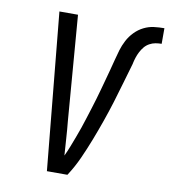

<svg xmlns="http://www.w3.org/2000/svg" viewBox="-83 -814 781 885"><g transform="rotate(10 307.5 -371.5)"><path d="M196 0 125 -735H212L251 -245Q255 -205 257.5 -165Q260 -125 263 -85Q274 -108 283 -131.5Q292 -155 301 -178.5Q310 -202 318 -225.5Q326 -249 333.5 -273Q341 -297 348.5 -320.5Q356 -344 363 -368Q370 -392 376.5 -415.5Q383 -439 389.5 -463Q396 -487 402.5 -511Q409 -535 415 -559Q421 -583 428 -606.5Q435 -630 447 -653Q459 -676 477.5 -695Q496 -714 519 -725.5Q542 -737 566.5 -740Q591 -743 615 -743V-670Q601 -670 586.5 -667.5Q572 -665 558.5 -657.5Q545 -650 535.5 -638.5Q526 -627 519 -613.5Q512 -600 507.5 -586Q503 -572 500 -558V-557Q486 -510 472.5 -462.5Q459 -415 444.5 -368Q430 -321 413.5 -274Q397 -227 379 -180.5Q361 -134 340.5 -88.5Q320 -43 292 0Z"/></g></svg>

Font: Iosevka Aile
Style: Italic
Weight: 400
Italic angle: -9°
Designer: Belleve Invis
Foundry: Belleve Invis
Version: Version 28.0.1; ttfautohint (v1.8.4)